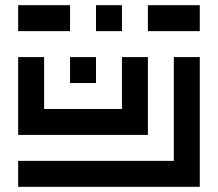

<svg xmlns="http://www.w3.org/2000/svg" viewBox="-20 -720 840 740"><path d="M50 -700V-600H250V-700ZM350 -700V-600H450V-700ZM550 -600H750V-700H550ZM50 -100V0H750V-500H650V-100ZM550 -200V-500H450V-300H150V-500H50V-200ZM350 -400V-500H250V-400Z"/></svg>

Font: Mourier
Style: Regular
Weight: 400
Designer: Eric Mourier
Foundry: Velvetyne Type Foundry
Version: Version 2.000;hotconv 1.0.109;makeotfexe 2.5.65596